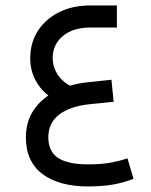

<svg xmlns="http://www.w3.org/2000/svg" viewBox="-20 -681 555 705"><path d="M409.2 -661V-579.9H311.2Q248.2 -579.9 210.8 -548.7Q173.4 -517.5 173.4 -467.1Q173.4 -441.4 185.3 -418.2Q197.1 -395 217.5 -379Q237.8 -363 263.5 -357L240.9 -298.4Q200.3 -301.4 166 -324.4Q131.6 -347.4 111.3 -384.8Q91 -422.1 91 -467.1Q91 -524.4 119.3 -568Q147.6 -611.7 197.3 -636.3Q246.9 -661 311.2 -661ZM389.2 -388.2 397.2 -307.2 310.2 -298.5Q237.5 -291.1 197.4 -260.4Q157.4 -229.7 157.4 -177.3Q157.4 -124.2 193.8 -100.8Q230.1 -77.5 303.2 -77.5Q347.5 -77.5 379.6 -82.6Q411.6 -87.8 448.2 -99.5L470.2 -24.4Q432.2 -9.7 393.2 -3Q354.2 3.6 303.2 3.6Q249.9 3.6 207.7 -8Q165.6 -19.7 135.8 -42Q106 -64.3 90.5 -98.1Q75 -132 75 -176Q75 -234.9 104.1 -277.6Q133.3 -320.2 184.4 -346.1Q235.6 -371.9 302.2 -378.9Z"/></svg>

Font: Lexend Medium
Style: Regular
Weight: 500
Designer: Bonnie Shaver-Troup, Thomas Jockin
Foundry: Lexend
Version: Version 1.005